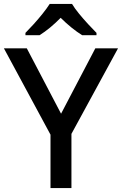

<svg xmlns="http://www.w3.org/2000/svg" viewBox="-20 -961 623 981"><path d="M292 -380 467 -714H583L345 -277V0H238V-273L0 -714H117ZM348 -941Q361 -919 383.5 -891.5Q406 -864 430.5 -837.5Q455 -811 473 -793V-781H400Q374 -797 345.5 -820Q317 -843 290 -870Q236 -815 182 -781H110V-793Q129 -812 152.5 -838Q176 -864 198 -891.5Q220 -919 234 -941Z"/></svg>

Font: Noto Sans Gurmukhi Medium
Style: Regular
Weight: 500
Designer: Jelle Bosma - Monotype Design Team
Foundry: Monotype Imaging Inc.
Version: Version 2.004; ttfautohint (v1.8.4.7-5d5b)